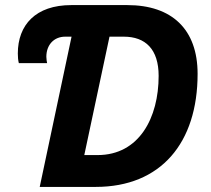

<svg xmlns="http://www.w3.org/2000/svg" viewBox="-20 -734 827 754"><path d="M50 -524C50 -511 51 -497 54 -486H165C164 -491 162 -502 162 -511C162 -558 192 -590 236 -590H261L136 0H356C612 0 756 -173 756 -444C756 -619 655 -714 480 -714H260C120 -714 50 -636 50 -524ZM311 -125 410 -590H466C551 -590 603 -541 603 -436C603 -272 527 -125 363 -125Z"/></svg>

Font: BC Sans
Style: Bold Italic
Weight: 700
Italic angle: -12°
Designer: Monotype Design Team
Province of B.C.
Foundry: Monotype Imaging Inc.
Version: Version 2.000;GOOG;noto-source:20170915:90ef993387c0